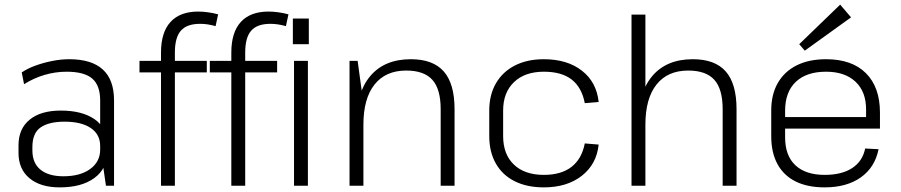

<svg xmlns="http://www.w3.org/2000/svg" viewBox="-20 -803 3894 830"><path d="M413 -173V-369Q413 -434 378.5 -463.5Q344 -493 268 -493Q219 -493 172 -479Q125 -465 84 -439L74 -490Q99 -507 133.5 -519.5Q168 -532 206 -539.5Q244 -547 279 -547Q376 -547 424.5 -502.5Q473 -458 473 -369V0H438ZM238 7Q155 7 107.5 -32.5Q60 -72 60 -142V-175Q60 -246 108 -285.5Q156 -325 243 -325Q335 -325 389 -287.5Q443 -250 443 -180V-145Q443 -74 388 -33.5Q333 7 238 7ZM254 -41Q327 -41 370 -72.5Q413 -104 413 -156V-172Q413 -222 372.5 -249.5Q332 -277 259 -277Q192 -277 156 -252.5Q120 -228 120 -167V-153Q120 -98 155 -69.5Q190 -41 254 -41Z M676 -576Q676 -663 717 -708Q758 -753 837 -753Q856 -753 878.5 -750Q901 -747 923 -741L912 -690Q894 -695 878 -697.5Q862 -700 845 -700Q788 -700 762 -670.5Q736 -641 736 -576V0H676ZM583 -540H874V-490H583Z M980 -576Q980 -663 1021 -708Q1062 -753 1141 -753Q1160 -753 1182.5 -750Q1205 -747 1227 -741L1216 -690Q1198 -695 1182 -697.5Q1166 -700 1149 -700Q1092 -700 1066 -670.5Q1040 -641 1040 -576V0H980ZM887 -540H1178V-490H887Z M1311 -540V0H1251V-540ZM1315 -723V-612H1246V-723Z M1885 -331Q1885 -418 1849 -458Q1813 -498 1736 -498Q1647 -498 1599 -437.5Q1551 -377 1551 -264L1519 -199V-264Q1519 -401 1580.5 -474Q1642 -547 1756 -547Q1852 -547 1898.5 -494Q1945 -441 1945 -331V0H1885ZM1491 -540H1526L1551 -357V0H1491Z M2331 7Q2258 7 2205 -19.5Q2152 -46 2123.5 -96Q2095 -146 2095 -215V-325Q2095 -393 2124 -443Q2153 -493 2206 -520Q2259 -547 2331 -547Q2432 -547 2495.5 -497.5Q2559 -448 2568 -362L2508 -357Q2495 -425 2451.5 -459Q2408 -493 2331 -493Q2249 -493 2202 -448Q2155 -403 2155 -325V-215Q2155 -136 2201.5 -91.5Q2248 -47 2331 -47Q2406 -47 2450.5 -81.5Q2495 -116 2508 -183L2568 -178Q2559 -93 2495 -43Q2431 7 2331 7Z M3104 -331Q3104 -418 3068 -458Q3032 -498 2955 -498Q2866 -498 2818 -437.5Q2770 -377 2770 -264L2737 -199L2738 -264Q2738 -401 2799.5 -474Q2861 -547 2975 -547Q3071 -547 3117.5 -494Q3164 -441 3164 -331V0H3104ZM2710 -740H2770V-357V0H2710Z M3545 7Q3471 7 3419.5 -18.5Q3368 -44 3341 -93.5Q3314 -143 3314 -214V-326Q3314 -395 3342.5 -444.5Q3371 -494 3424 -520.5Q3477 -547 3551 -547Q3663 -547 3723.5 -486.5Q3784 -426 3784 -316V-247H3362V-297H3735L3724 -277V-330Q3724 -407 3678 -450Q3632 -493 3551 -493Q3466 -493 3420 -449Q3374 -405 3374 -325V-209Q3374 -130 3418.5 -88.5Q3463 -47 3545 -47Q3619 -47 3664 -76.5Q3709 -106 3720 -161L3778 -158Q3762 -79 3701 -36Q3640 7 3545 7ZM3659 -728 3459 -584 3435 -612 3612 -783Z"/></svg>

Font: Pathway Extreme 8pt Thin
Style: Regular
Weight: 100
Designer: Eduardo Rodriguez Tunni
Foundry: Eduardo Rodriguez Tunni
Version: Version 1.000